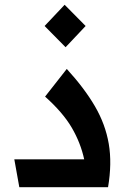

<svg xmlns="http://www.w3.org/2000/svg" viewBox="-20 -785 542 805"><path d="M61 0 40 -117H333Q318 -186 281 -249.5Q244 -313 169 -380L260 -496Q334 -415 378 -339.5Q422 -264 436 -182Q450 -100 433 0ZM255 -587 167 -676 251 -765 339 -676Z"/></svg>

Font: Lexend SemiBold
Style: Regular
Weight: 600
Designer: Bonnie Shaver-Troup, Thomas Jockin
Foundry: Lexend
Version: Version 1.005; ttfautohint (v1.8.3)